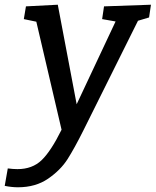

<svg xmlns="http://www.w3.org/2000/svg" viewBox="-74 -554 660 814"><path d="M566 -534 558 -480 511 -466 279 0Q242 74 212.5 120.5Q183 167 130 203.5Q77 240 2 240Q-24 240 -54 234L-41 160Q-19 163 0 163Q63 163 102.5 125Q142 87 187 -4L80 -462L27 -473L36 -527L171 -534L251 -112L416 -463L359 -473L367 -527Z"/></svg>

Font: Bitter Pro Medium
Style: Italic
Weight: 500
Italic angle: -9°
Designer: Sol Matas, and Bitter project Authors
Foundry: Sol Matas
Version: Version 1.010